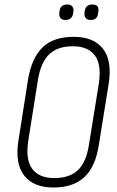

<svg xmlns="http://www.w3.org/2000/svg" viewBox="-20 -827 521 855"><path d="M218 8Q129 8 87.5 -45.5Q46 -99 62 -200L105 -474Q122 -571 170.5 -617Q219 -663 308 -663Q397 -663 438.5 -610Q480 -557 464 -454L420 -181Q405 -84 355.5 -38Q306 8 218 8ZM222 -34Q289 -34 326.5 -69Q364 -104 376 -182L420 -454Q433 -539 402.5 -580Q372 -621 304 -621Q237 -621 199.5 -585.5Q162 -550 149 -472L106 -201Q93 -116 123.5 -75Q154 -34 222 -34ZM384 -738Q369 -738 362 -746.5Q355 -755 356 -769L357 -777Q362 -807 391 -807Q408 -807 414 -799Q420 -791 418 -776L417 -769Q414 -738 384 -738ZM271 -738Q256 -738 249.5 -746.5Q243 -755 244 -769L245 -777Q249 -807 279 -807Q295 -807 301.5 -799Q308 -791 307 -776L306 -769Q302 -738 271 -738Z"/></svg>

Font: Sofia Sans Condensed Light
Style: Italic
Weight: 300
Italic angle: -9°
Version: Version 4.100